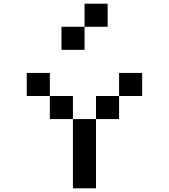

<svg xmlns="http://www.w3.org/2000/svg" viewBox="-20 -1020 915 1040"><path d="M375 0V-375H250V-500H125V-625H250V-500H375V-375H500V0ZM625 -500V-625H750V-500ZM500 -375V-500H625V-375ZM313 -750V-875H438V-1000H563V-875H438V-750Z"/></svg>

Font: Silkscreen
Style: Regular
Weight: 400
Designer: Jason Kottke
Foundry: Jason Kottke
Version: Version 1.001; ttfautohint (v1.8.4.7-5d5b)